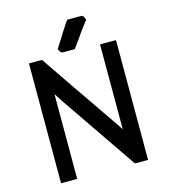

<svg xmlns="http://www.w3.org/2000/svg" viewBox="-124 -976 928 1055"><g transform="rotate(-15 340.0 -448.5)"><path d="M370.1 -877.9H374H378.9H386.7H395.5H403.3H412.1H422.9H432.6H440.4L447.3 -873Q451.2 -868.2 453.1 -861.3L458 -849.6L449.2 -840.8Q448.2 -839.8 442.4 -831.1Q434.6 -820.3 408.2 -785.2L396.5 -767.6L382.8 -749L372.1 -734.4Q367.2 -726.6 355.5 -710.9H345.7H343.8H342.8H333H322.3H315.4H308.6H299.8H290H282.2L275.4 -716.8Q272.5 -720.7 270.5 -724.6L264.6 -735.4Q272.5 -746.1 275.4 -752Q284.2 -764.6 292 -777.8Q299.8 -791 308.6 -804.7L319.3 -822.3L331.1 -838.9Q335 -847.7 340.8 -854.5Q345.7 -863.3 357.4 -877.9H367.2H369.1ZM496.1 -217.8V-700.2H513.7H516.6H519.5H523.4H526.4H533.2H539.1H545.9H552.7H561.5H569.3H586.9V-18.6H569.3H566.4H563.5H554.7H545.9H540H533.2H528.3H521.5H514.6L508.8 -23.4Q505.9 -27.3 502.9 -32.2Q426.8 -143.6 220.7 -444.3L183.6 -501V-18.6H165H162.1H159.2H149.4H139.6H132.8H126H118.2H110.4H91.8V-700.2H110.4H113.3H116.2H124H132.8H139.6H144.5H150.4H157.2H164.1L169.9 -695.3Q173.8 -691.4 174.8 -687.5Q250 -576.2 476.6 -247.1Q486.3 -232.4 496.1 -217.8Z"/></g></svg>

Font: LeFont
Style: Default
Weight: 400
Designer: Leryon MEDIA
Version: Version 1.0